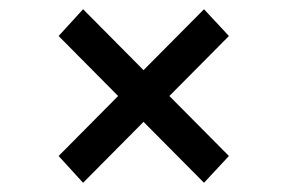

<svg xmlns="http://www.w3.org/2000/svg" viewBox="-20 -558 622 416"><path d="M347 -350 476 -480 422 -538 291 -406 160 -538 107 -480 236 -350 107 -220 160 -162 291 -294 422 -162 476 -220Z"/></svg>

Font: ICO Headline
Style: Regular
Weight: 500
Designer: Julieta Ulanovsky
Foundry: Julieta Ulanovsky
Version: Version 7.200